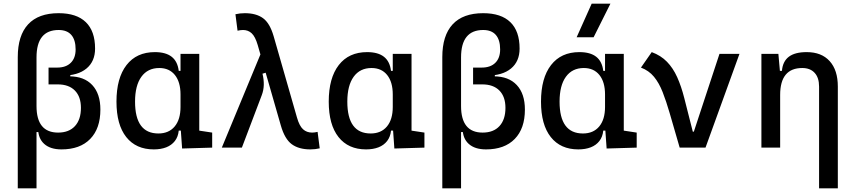

<svg xmlns="http://www.w3.org/2000/svg" viewBox="-20 -815 4728 1060"><path d="M319.3 9.8Q257.8 9.8 224.1 -20.5Q190.4 -50.8 190.4 -105.5L207 -85.9H161.6Q78.1 -139.6 78.1 -229.5V-499.5Q78.1 -619.1 135.3 -680.7Q192.4 -742.2 303.7 -742.2Q402.8 -742.2 453.9 -692.6Q504.9 -643.1 504.9 -546.9Q504.9 -476.1 457.5 -436.8Q410.2 -397.5 324.2 -397.5H248V-441.9H295.9Q344.2 -441.9 370.8 -468.3Q397.5 -494.6 397.5 -542Q397.5 -594.7 373.8 -622.1Q350.1 -649.4 303.7 -649.4Q181.6 -649.4 181.6 -498V-229.5Q181.6 -83 300.8 -83Q360.8 -83 393.8 -118.9Q426.8 -154.8 426.8 -219.7Q426.8 -281.2 393.3 -315.2Q359.9 -349.1 298.8 -349.1H248V-393.6H362.3Q444.3 -393.6 489.3 -345.5Q534.2 -297.4 534.2 -210Q534.2 -105.5 478 -47.9Q421.9 9.8 319.3 9.8ZM78.1 224.6V-345.7H181.6V224.6ZM248 -370.1V-418H368.2V-370.1Z M829.1 9.8Q731 9.8 677 -58.3Q623 -126.5 623 -253.9Q623 -384.3 678.5 -455.8Q733.9 -527.3 835 -527.3Q895 -527.3 927.7 -501.7Q960.4 -476.1 966.8 -423.8H1006.8L976.6 -293Q976.6 -362.3 945.6 -400.9Q914.6 -439.5 859.4 -439.5Q795.4 -439.5 760.5 -391.1Q725.6 -342.8 725.6 -253.9Q725.6 -78.1 854.5 -78.1Q912.1 -78.1 944.3 -116.7Q976.6 -155.3 976.6 -224.6V-252L1011.7 -93.8H966.8Q963.4 -59.6 945.3 -36.4Q927.2 -13.2 897.7 -1.7Q868.2 9.8 829.1 9.8ZM985.4 4.9 976.6 -119.1V-239.3L1080.1 -210V-93.8L1151.4 -83V0ZM976.6 -146.5V-517.6H1080.1V-175.8Z M1693.4 9.8Q1629.9 9.8 1590.8 -18.8Q1551.8 -47.4 1530.3 -122.6L1402.8 -566.4Q1389.2 -612.8 1369.6 -631.1Q1350.1 -649.4 1321.8 -649.4Q1308.6 -649.4 1291.5 -645.5L1279.8 -736.3Q1304.7 -742.2 1331.5 -742.2Q1394 -742.2 1431.9 -714.8Q1469.7 -687.5 1490.7 -615.2L1619.6 -166Q1632.8 -119.6 1653.1 -101.3Q1673.3 -83 1703.1 -83Q1716.3 -83 1733.4 -86.9L1745.1 3.9Q1720.2 9.8 1693.4 9.8ZM1204.6 0 1428.7 -541 1495.1 -428.2 1429.2 -408.2Q1437 -376 1436.3 -346.2Q1435.5 -316.4 1424.8 -288.6L1315.4 0Z M2001 9.8Q1902.8 9.8 1848.9 -58.3Q1794.9 -126.5 1794.9 -253.9Q1794.9 -384.3 1850.3 -455.8Q1905.8 -527.3 2006.8 -527.3Q2066.9 -527.3 2099.6 -501.7Q2132.3 -476.1 2138.7 -423.8H2178.7L2148.4 -293Q2148.4 -362.3 2117.4 -400.9Q2086.4 -439.5 2031.2 -439.5Q1967.3 -439.5 1932.4 -391.1Q1897.5 -342.8 1897.5 -253.9Q1897.5 -78.1 2026.4 -78.1Q2084 -78.1 2116.2 -116.7Q2148.4 -155.3 2148.4 -224.6V-252L2183.6 -93.8H2138.7Q2135.3 -59.6 2117.2 -36.4Q2099.1 -13.2 2069.6 -1.7Q2040 9.8 2001 9.8ZM2157.2 4.9 2148.4 -119.1V-239.3L2252 -210V-93.8L2323.2 -83V0ZM2148.4 -146.5V-517.6H2252V-175.8Z M2663.1 9.8Q2601.6 9.8 2567.9 -20.5Q2534.2 -50.8 2534.2 -105.5L2550.8 -85.9H2505.4Q2421.9 -139.6 2421.9 -229.5V-499.5Q2421.9 -619.1 2479 -680.7Q2536.1 -742.2 2647.5 -742.2Q2746.6 -742.2 2797.6 -692.6Q2848.6 -643.1 2848.6 -546.9Q2848.6 -476.1 2801.3 -436.8Q2753.9 -397.5 2668 -397.5H2591.8V-441.9H2639.6Q2688 -441.9 2714.6 -468.3Q2741.2 -494.6 2741.2 -542Q2741.2 -594.7 2717.5 -622.1Q2693.8 -649.4 2647.5 -649.4Q2525.4 -649.4 2525.4 -498V-229.5Q2525.4 -83 2644.5 -83Q2704.6 -83 2737.5 -118.9Q2770.5 -154.8 2770.5 -219.7Q2770.5 -281.2 2737.1 -315.2Q2703.6 -349.1 2642.6 -349.1H2591.8V-393.6H2706.1Q2788.1 -393.6 2833 -345.5Q2877.9 -297.4 2877.9 -210Q2877.9 -105.5 2821.8 -47.9Q2765.6 9.8 2663.1 9.8ZM2421.9 224.6V-345.7H2525.4V224.6ZM2591.8 -370.1V-418H2711.9V-370.1Z M3172.9 9.8Q3074.7 9.8 3020.8 -58.3Q2966.8 -126.5 2966.8 -253.9Q2966.8 -384.3 3022.2 -455.8Q3077.6 -527.3 3178.7 -527.3Q3238.8 -527.3 3271.5 -501.7Q3304.2 -476.1 3310.5 -423.8H3350.6L3320.3 -293Q3320.3 -362.3 3289.3 -400.9Q3258.3 -439.5 3203.1 -439.5Q3139.2 -439.5 3104.2 -391.1Q3069.3 -342.8 3069.3 -253.9Q3069.3 -78.1 3198.2 -78.1Q3255.9 -78.1 3288.1 -116.7Q3320.3 -155.3 3320.3 -224.6V-252L3355.5 -93.8H3310.5Q3307.1 -59.6 3289.1 -36.4Q3271 -13.2 3241.5 -1.7Q3211.9 9.8 3172.9 9.8ZM3329.1 4.9 3320.3 -119.1V-239.3L3423.8 -210V-93.8L3495.1 -83V0ZM3320.3 -146.5V-517.6H3423.8V-175.8ZM3163.6 -609.4 3246.6 -794.9H3350.1L3257.3 -609.4Z M3732.4 0 3801.8 -87.9H3810.5L3952.1 -517.6H4062.5L3875 0ZM3732.4 0 3677.2 -190.4Q3658.2 -255.9 3638.4 -306.4Q3618.7 -356.9 3590.6 -391.1Q3562.5 -425.3 3518.6 -441.9L3578.1 -527.3Q3628.4 -508.8 3662.1 -474.1Q3695.8 -439.5 3718.5 -389.2Q3741.2 -338.9 3757.8 -273.4L3817.4 -38.6Z M4502 224.6V-336.9Q4502 -386.2 4477.5 -412.8Q4453.1 -439.5 4409.2 -439.5Q4287.1 -439.5 4287.1 -291L4256.8 -423.8H4296.9Q4301.3 -476.1 4335 -501.7Q4368.7 -527.3 4433.6 -527.3Q4515.6 -527.3 4560.5 -477.5Q4605.5 -427.7 4605.5 -336.9V224.6ZM4183.6 0V-517.6H4277.3L4287.1 -408.2V0Z"/></svg>

Font: Cascadia Mono
Style: Regular
Weight: 400
Monospace: yes
Designer: Aaron Bell
Foundry: Saja Typeworks
Version: Version 2404.023